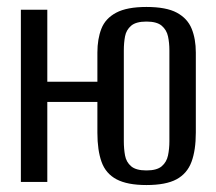

<svg xmlns="http://www.w3.org/2000/svg" viewBox="-20 -523 622 552"><path d="M401 9Q346 9 315 -7.5Q284 -24 272 -57.5Q260 -91 260 -141V-372Q260 -411 271.5 -440.5Q283 -470 314 -486.5Q345 -503 401 -503Q458 -503 488.5 -486.5Q519 -470 531 -440.5Q543 -411 543 -372V-142Q543 -91 530.5 -57.5Q518 -24 487.5 -7.5Q457 9 401 9ZM40 0V-495H116V-288H283V-230H116V0ZM401 -33Q431 -33 445 -45Q459 -57 463 -76Q467 -95 467 -117V-378Q467 -400 463 -418.5Q459 -437 445 -449Q431 -461 401 -461Q371 -461 357 -449Q343 -437 339.5 -418.5Q336 -400 336 -378V-117Q336 -95 339.5 -76Q343 -57 357 -45Q371 -33 401 -33Z"/></svg>

Font: Alumni Sans Medium
Style: Regular
Weight: 500
Designer: Robert E. Leuschke
Foundry: Robert E. Leuschke
Version: Version 1.018